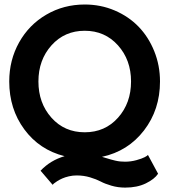

<svg xmlns="http://www.w3.org/2000/svg" viewBox="-20 -692 762 852"><path d="M21 -330.5Q21 -425.5 64.8 -503.8Q108.5 -582 185.5 -627Q262.5 -672 356 -672Q427 -672 489 -645.5Q551 -619 595 -573.5Q639 -528 664.5 -464.8Q690 -401.5 690 -330.5Q690 -205.5 619 -113.2Q548 -21 432.5 4Q438 5.5 452 9.8Q466 14 473 16Q480 18 491.8 20.8Q503.5 23.5 513.8 24.5Q524 25.5 535 25.5Q560.5 25.5 585 18.8Q609.5 12 622 5.5Q634.5 -1 636.5 -4.5L681.5 79Q665.5 103 627 121.8Q588.5 140.5 535.5 140.5Q503.5 140.5 474.5 132Q445.5 123.5 426.8 113.5Q408 103.5 379.8 95Q351.5 86.5 320 86.5Q302.5 86.5 285.5 90.5Q268.5 94.5 256.2 100Q244 105.5 234 111.8Q224 118 219.2 122.2Q214.5 126.5 213.5 128L160 65.5Q203.5 19.5 266.5 1Q155 -27 88 -117.8Q21 -208.5 21 -330.5ZM150.5 -330.5Q150.5 -234.5 208.2 -169.8Q266 -105 356 -105Q446 -105 503.8 -169.8Q561.5 -234.5 561.5 -330.5Q561.5 -426 503.5 -490.8Q445.5 -555.5 356 -555.5Q266.5 -555.5 208.5 -490.8Q150.5 -426 150.5 -330.5Z"/></svg>

Font: League Spartan SemiBold
Style: Regular
Weight: 600
Foundry: The League of Moveable Type
Version: Version 2.002